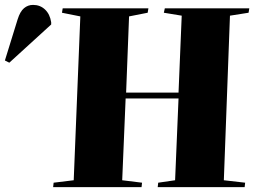

<svg xmlns="http://www.w3.org/2000/svg" viewBox="-198 -764 1049 784"><path d="M531 -362H315L301 -28L382 -18L380 0H19L21 -18L103 -28L130 -697L55 -712L58 -730H408L405 -712L329 -697L317 -386H531L544 -700L471 -712L475 -730H820L817 -712L741 -700L716 -28L803 -18L801 0H446L448 -18L517 -28ZM-160 -508 -178 -517 -126 -685Q-116 -717 -100 -730.5Q-84 -744 -63 -744Q-34 -744 -14 -725Q6 -706 11 -673V-664Z"/></svg>

Font: Literata 72pt ExtraBold
Style: Italic
Weight: 800
Italic angle: -2°
Designer: Latin by Veronika Burian and Jose Scaglione. Greek by Irene Vlachou. Cyrillic by Vera Evstafieva
Foundry: TypeTogether
Version: Version 3.002